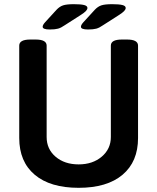

<svg xmlns="http://www.w3.org/2000/svg" viewBox="-20 -891 752 918"><path d="M72 -231V-673Q72 -702 125 -702H150Q203 -702 203 -673V-236Q203 -178 246 -141.5Q289 -105 356 -105Q423 -105 466.5 -142Q510 -179 510 -236V-673Q510 -702 563 -702H587Q640 -702 640 -673V-231Q640 -118 566 -55.5Q492 7 356 7Q220 7 146 -55.5Q72 -118 72 -231ZM184 -763Q184 -772 196 -785L250 -844Q265 -860 282 -865.5Q299 -871 333 -871Q366 -871 382 -867Q398 -863 398 -853Q398 -846 390.5 -838Q383 -830 364 -818L289 -770Q272 -758 257.5 -754Q243 -750 218 -750Q184 -750 184 -763ZM367 -763Q367 -772 379 -785L433 -844Q448 -860 465 -865.5Q482 -871 516 -871Q549 -871 565 -867Q581 -863 581 -853Q581 -846 573.5 -838Q566 -830 547 -818L472 -770Q455 -758 440.5 -754Q426 -750 401 -750Q367 -750 367 -763Z"/></svg>

Font: Asap-SemiBold
Style: Regular
Weight: 600
Designer: Pablo Cosgaya
Foundry: Omnibus-Type
Version: Version 2.000; ttfautohint (v1.8)